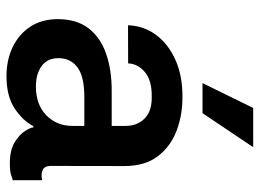

<svg xmlns="http://www.w3.org/2000/svg" viewBox="-128 -692 830 615"><g transform="rotate(90 287.5 -384.0)"><path d="M223.4 10.7Q171.5 10.7 130.1 -9.2Q88.8 -29.1 64.8 -65.9Q40.8 -102.6 40.8 -153.4Q40.8 -214.1 70.3 -252.3Q99.8 -290.5 152.2 -308.6Q204.5 -326.7 273.1 -326.3H382.8V-370.7Q382.8 -408.7 358.8 -432Q334.9 -455.3 289.8 -454.5Q237.6 -455.3 210.8 -432.9Q183.9 -410.5 182.5 -378.9L60.4 -378.6Q62.1 -428.6 91.1 -468Q120 -507.5 171.2 -530.4Q222.3 -553.3 289.8 -552.9Q347.7 -553.3 398.3 -534.1Q448.9 -514.9 480.3 -473.5Q511.7 -432.2 511.4 -365.4L511 -130.7Q511 -110.1 525.2 -104.8Q539.4 -99.4 554.7 -103.3H556.8V-9.2Q554.3 -9.2 541.4 -4.6Q528.4 0 503.2 0Q460.6 0 435.4 -15.4Q410.2 -30.9 399 -48.8Q387.8 -66.8 387.8 -74.6V-75.3H383.5Q366.5 -41.9 327.1 -15.6Q287.6 10.7 223.4 10.7ZM256.4 -83.5Q314.6 -83.5 348.7 -116.8Q382.8 -150.2 382.8 -200.3V-238.6H289.8Q224.8 -238.6 195.3 -216.6Q165.8 -194.6 165.8 -155.9Q165.8 -120.4 191.1 -101.9Q216.3 -83.5 256.4 -83.5ZM245.7 -617.2 325.3 -779.5H451L342 -617.2Z"/></g></svg>

Font: Inter Zeller Semi Bold
Style: Regular
Weight: 600
Designer: Rasmus Andersson; Joe Bland
Foundry: zeller
Version: Version 3.015;git-dec3a8cb1